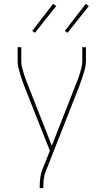

<svg xmlns="http://www.w3.org/2000/svg" viewBox="-20 -766 540 1001"><path d="M187 215V208Q187 186 189.5 164.5Q192 143 199 123L240 20L107 -316Q101 -332 95.5 -348Q90 -364 85 -380Q80 -396 76 -412.5Q72 -429 72 -447V-520H91V-446Q91 -430 95 -414.5Q99 -399 103.5 -383.5Q108 -368 114 -352.5Q120 -337 126 -322L250 -6L374 -322Q380 -337 386 -352.5Q392 -368 396.5 -383.5Q401 -399 405 -414.5Q409 -430 409 -447V-520H428V-447Q428 -429 424 -412.5Q420 -396 415 -380Q410 -364 404.5 -348Q399 -332 393 -316L218 129Q210 148 208 168Q206 188 206 208V215ZM332 -595 318 -605 427 -746 443 -734ZM162 -595 148 -605 257 -746 273 -734Z"/></svg>

Font: Iosevka Term Curly Thin
Style: Regular
Weight: 100
Designer: Belleve Invis
Foundry: Belleve Invis
Version: Version 32.3.0